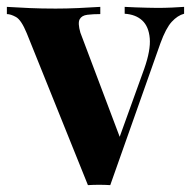

<svg xmlns="http://www.w3.org/2000/svg" viewBox="-29 -537 557 559"><path d="M507 -517V-497Q488 -492 471 -473.5Q454 -455 438 -411L292 2Q276 1 259.5 1Q243 1 227 2L49 -440Q33 -479 17.5 -487.5Q2 -496 -9 -496V-517Q23 -515 57.5 -513.5Q92 -512 133 -512Q164 -512 198.5 -513.5Q233 -515 263 -517V-496Q242 -496 225.5 -494Q209 -492 203 -481Q197 -470 205 -442L322 -132L312 -118L391 -337Q410 -391 407 -425.5Q404 -460 385 -477.5Q366 -495 334 -497V-517Q349 -516 366.5 -515.5Q384 -515 400.5 -514.5Q417 -514 430 -514Q450 -514 472 -515Q494 -516 507 -517Z"/></svg>

Font: Playfair Display
Style: Bold
Weight: 700
Designer: Claus Eggers Sørensen
Foundry: Claus Eggers Sørensen
Version: Version 1.203